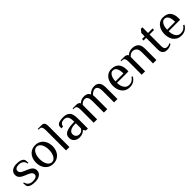

<svg xmlns="http://www.w3.org/2000/svg" viewBox="371 -2125 3601 3601"><g transform="rotate(-45 2171.0 -325.0)"><path d="M74 -30Q57 -47 53 -68.5Q49 -90 49 -135H69Q78 -85 112.5 -57.5Q147 -30 209 -30Q264 -30 291.5 -49Q319 -68 319 -100Q319 -129 297.5 -150Q276 -171 229 -190L169 -215Q109 -239 79 -271Q49 -303 49 -350Q49 -411 95 -445.5Q141 -480 214 -480Q324 -480 364 -440Q381 -423 385 -402Q389 -381 389 -335H369Q361 -385 327 -412.5Q293 -440 234 -440Q187 -440 160.5 -420.5Q134 -401 134 -370Q134 -318 214 -285L274 -260Q342 -232 373 -200.5Q404 -169 404 -120Q404 -59 355 -24.5Q306 10 229 10Q114 10 74 -30Z M491 -235Q491 -303 517 -359Q543 -415 593 -447.5Q643 -480 711 -480Q779 -480 829 -447.5Q879 -415 905 -359Q931 -303 931 -235Q931 -167 905 -111Q879 -55 829 -22.5Q779 10 711 10Q643 10 593 -22.5Q543 -55 517 -111Q491 -167 491 -235ZM836 -235Q836 -292 820.5 -339Q805 -386 776.5 -413Q748 -440 711 -440Q674 -440 645.5 -413Q617 -386 601.5 -339Q586 -292 586 -235Q586 -178 601.5 -131Q617 -84 645.5 -57Q674 -30 711 -30Q748 -30 776.5 -57Q805 -84 820.5 -131Q836 -178 836 -235Z M1052 -540Q1052 -591 1038 -615.5Q1024 -640 982 -640H962V-660H1052Q1089 -660 1107.5 -650.5Q1126 -641 1134 -616Q1142 -591 1142 -540V0H1052Z M1257 -130Q1257 -206 1327.5 -238Q1398 -270 1512 -270H1542Q1542 -368 1515 -404Q1488 -440 1437 -440Q1392 -440 1365 -421Q1338 -402 1327 -355H1282Q1282 -389 1286 -408.5Q1290 -428 1307 -445Q1325 -463 1366.5 -471.5Q1408 -480 1457 -480Q1538 -480 1585 -436.5Q1632 -393 1632 -270V0H1582L1547 -45H1542Q1524 -22 1489 -6Q1454 10 1402 10Q1370 10 1337 -3.5Q1304 -17 1280.5 -48Q1257 -79 1257 -130ZM1542 -95V-230H1512Q1438 -230 1395 -202.5Q1352 -175 1352 -130Q1352 -84 1379.5 -59.5Q1407 -35 1447 -35Q1480 -35 1502 -51Q1524 -67 1542 -95Z M1786 -350Q1786 -401 1772 -425.5Q1758 -450 1716 -450H1696V-470H1786Q1823 -470 1842.5 -460Q1862 -450 1871 -430H1876Q1897 -451 1930.5 -465.5Q1964 -480 2006 -480Q2048 -480 2078 -464.5Q2108 -449 2126 -410Q2152 -443 2192.5 -461.5Q2233 -480 2276 -480Q2340 -480 2378 -440Q2416 -400 2416 -300V0H2326V-300Q2326 -372 2306 -403.5Q2286 -435 2246 -435Q2218 -435 2187 -414.5Q2156 -394 2141 -370Q2146 -355 2146 -300V0H2056V-300Q2056 -372 2036 -403.5Q2016 -435 1976 -435Q1923 -435 1876 -382V0H1786Z M2529 -235Q2529 -303 2553 -359Q2577 -415 2622.5 -447.5Q2668 -480 2729 -480Q2830 -480 2879.5 -423.5Q2929 -367 2929 -260L2927 -220H2624Q2624 -136 2660 -83Q2696 -30 2759 -30Q2806 -30 2838.5 -50Q2871 -70 2899 -110L2919 -95Q2886 -40 2842 -15Q2798 10 2739 10Q2671 10 2624 -22.5Q2577 -55 2553 -110.5Q2529 -166 2529 -235ZM2834 -260Q2834 -348 2808 -394Q2782 -440 2729 -440Q2699 -440 2675 -416.5Q2651 -393 2637.5 -352Q2624 -311 2624 -260Z M3059 -350Q3059 -401 3045 -425.5Q3031 -450 2989 -450H2969V-470H3059Q3096 -470 3115.5 -460Q3135 -450 3144 -430H3149Q3170 -451 3203.5 -465.5Q3237 -480 3279 -480Q3354 -480 3401.5 -440Q3449 -400 3449 -300V0H3359V-300Q3359 -370 3327.5 -402.5Q3296 -435 3249 -435Q3196 -435 3149 -382V0H3059Z M3607 -120V-430H3537V-470H3607V-560L3657 -620H3697V-470H3817V-430H3697V-120Q3697 -30 3767 -30Q3791 -30 3807.5 -35Q3824 -40 3842 -50L3852 -30Q3829 -13 3801 -1.5Q3773 10 3727 10Q3671 10 3639 -22Q3607 -54 3607 -120Z M3899 -235Q3899 -303 3923 -359Q3947 -415 3992.5 -447.5Q4038 -480 4099 -480Q4200 -480 4249.5 -423.5Q4299 -367 4299 -260L4297 -220H3994Q3994 -136 4030 -83Q4066 -30 4129 -30Q4176 -30 4208.5 -50Q4241 -70 4269 -110L4289 -95Q4256 -40 4212 -15Q4168 10 4109 10Q4041 10 3994 -22.5Q3947 -55 3923 -110.5Q3899 -166 3899 -235ZM4204 -260Q4204 -348 4178 -394Q4152 -440 4099 -440Q4069 -440 4045 -416.5Q4021 -393 4007.5 -352Q3994 -311 3994 -260Z"/></g></svg>

Font: Philosopher
Style: Regular
Weight: 400
Designer: Jovanny Lemonad
Foundry: Jovanny Lemonad
Version: Version 2.000